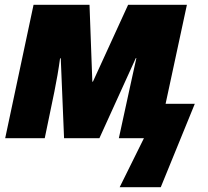

<svg xmlns="http://www.w3.org/2000/svg" viewBox="-20 -573 863 796"><path d="M476.1 203.1 576.7 0H472.7L514.6 -192.4Q521.5 -223.6 530 -262.7Q538.6 -301.8 545.4 -332H543L392.1 0H245.6L231.9 -331.1H229Q224.6 -298.3 218.3 -261.5Q211.9 -224.6 205.6 -193.8L165.5 0H1.5L119.1 -553.2H351.1L362.8 -234.4H365.2L511.2 -553.2H754.9L666.5 -142.6H787.6L646.5 203.1Z"/></svg>

Font: Open Sans SemiCondensed ExtraBold
Style: Italic
Weight: 800
Width: 4
Italic angle: -12°
Designer: Monotype Design Team
Foundry: Monotype Imaging Inc.
Version: Version 3.003